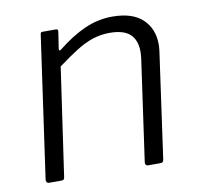

<svg xmlns="http://www.w3.org/2000/svg" viewBox="-66 -610 712 679"><g transform="rotate(-10 290.5 -270.0)"><path d="M58 0Q52 0 49 -4Q46 -8 47 -13L119 -521Q120 -527 121.5 -528.5Q123 -530 128 -530H174Q179 -530 181 -528Q183 -526 182 -520L173 -461Q172 -450 181 -457Q231 -497 279 -518.5Q327 -540 379 -540Q451 -540 487.5 -505.5Q524 -471 524 -415Q524 -409 523.5 -402.5Q523 -396 522 -389L469 -11Q468 -5 465.5 -2.5Q463 0 456 0H413Q407 0 404.5 -4Q402 -8 403 -13L454 -374Q455 -381 455.5 -388Q456 -395 456 -401Q456 -442 433 -463.5Q410 -485 360 -485Q328 -485 299 -475.5Q270 -466 239 -446.5Q208 -427 169 -398L113 -10Q112 -4 109.5 -2Q107 0 100 0H58Z"/></g></svg>

Font: Libre Franklin Light
Style: Italic
Weight: 300
Italic angle: -8°
Designer: Pablo Impallari, Rodrigo Fuenzalida, Nhung Nguyen
Foundry: Impallari Type
Version: Version 3.000